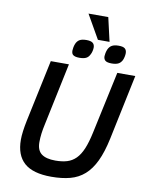

<svg xmlns="http://www.w3.org/2000/svg" viewBox="-106 -1075 901 1166"><g transform="rotate(10 344.5 -492.5)"><path d="M605 -274.9Q586.9 -189.9 560.3 -134Q533.7 -78.1 496.1 -44.9Q458.5 -11.7 408 1.7Q357.4 15.1 292 15.1Q178.7 15.1 125.2 -32.2Q71.8 -79.6 71.8 -174.8Q71.8 -197.8 75.7 -227.8Q79.6 -257.8 86.9 -293L168 -675.8H279.8L199.2 -292Q192.4 -261.7 188.7 -233.9Q185.1 -206.1 185.1 -179.2Q185.1 -129.4 213.6 -107.7Q242.2 -85.9 299.8 -85.9Q340.8 -85.9 371.6 -95.2Q402.3 -104.5 425.8 -127.9Q449.2 -151.4 466.1 -191.7Q482.9 -231.9 496.1 -293.9L578.1 -675.8H689ZM427.2 -853 343.3 -1000H465.3L499 -853ZM410.2 -801.8Q410.2 -792 407.2 -779.5Q404.3 -767.1 398.9 -757.8Q390.1 -739.7 375 -732.9Q359.9 -726.1 335 -726.1Q320.8 -726.1 311.3 -728.5Q301.8 -731 296.1 -735.4Q290.5 -739.7 288.3 -746.6Q286.1 -753.4 286.1 -762.2Q286.1 -769 288.3 -781.2Q290.5 -793.5 294.9 -804.2Q302.7 -822.8 317.6 -831.3Q332.5 -839.8 358.9 -839.8Q386.7 -839.8 398.4 -830.3Q410.2 -820.8 410.2 -801.8ZM607.9 -801.8Q607.9 -792 605.2 -779.5Q602.5 -767.1 598.1 -757.8Q588.4 -739.7 573.2 -732.9Q558.1 -726.1 534.2 -726.1Q505.4 -726.1 494.6 -735.4Q483.9 -744.6 483.9 -762.2Q483.9 -769 486.3 -781.2Q488.8 -793.5 493.2 -804.2Q501.5 -822.8 516.6 -831.3Q531.7 -839.8 558.1 -839.8Q585.9 -839.8 596.9 -830.3Q607.9 -820.8 607.9 -801.8Z"/></g></svg>

Font: Clear Sans Medium
Style: Italic
Weight: 500
Italic angle: -12°
Foundry: Intel Corporation
Version: Version 1.00